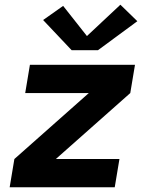

<svg xmlns="http://www.w3.org/2000/svg" viewBox="-20 -795 640 815"><path d="M21 0 41 -120 357 -400H87L107 -520H553L533 -400L217 -120H487L467 0ZM284 -582 163 -710 248 -770 349 -642 491 -775 563 -705 396 -582Z"/></svg>

Font: Iosevka SS04 Heavy Extended
Style: Italic
Weight: 900
Width: 7
Italic angle: -9°
Monospace: yes
Designer: Belleve Invis
Foundry: Belleve Invis
Version: Version 19.0.0; ttfautohint (v1.8.4)